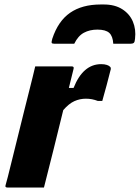

<svg xmlns="http://www.w3.org/2000/svg" viewBox="-20 -836 623 856"><path d="M414 -704Q380 -704 354 -690Q328 -676 311 -641H222Q212 -641 210.5 -645Q209 -649 213 -663Q239 -742 292.5 -779Q346 -816 429 -816H443Q492 -816 525 -795Q558 -774 572.5 -739.5Q587 -705 582 -663Q581 -649 576.5 -645Q572 -641 562 -641H485Q483 -675 467 -689.5Q451 -704 414 -704ZM176 0H13Q1 0 5 -11Q7 -16 15 -48Q23 -80 35 -128.5Q47 -177 61 -233.5Q75 -290 88.5 -344.5Q102 -399 113 -442Q120 -469 126 -494Q132 -519 137 -540H300Q311 -540 308 -529Q303 -508 297.5 -486.5Q292 -465 287 -444H308Q350 -550 431 -550Q446 -550 456.5 -546.5Q467 -543 471 -538Q475 -534 474 -528Q464 -489 455.5 -456.5Q447 -424 436 -386H416Q403 -391 390 -393.5Q377 -396 363 -396Q336 -396 311.5 -385Q287 -374 262 -345Q241 -259 219.5 -172.5Q198 -86 176 0Z"/></svg>

Font: Recursive Sn Lnr St XBd
Style: Italic
Weight: 800
Italic angle: -15°
Version: Version 1.079;hotconv 1.0.112;makeotfexe 2.5.65598; ttfautoh